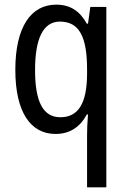

<svg xmlns="http://www.w3.org/2000/svg" viewBox="-20 -567 548 827"><path d="M355 16V240H438V-537H369L359 -465H354C324 -519 283 -547 222 -547C114 -547 46 -452 46 -266C46 -84 112 10 219 10C281 10 325 -20 354 -74H359C356 -39 355 -7 355 16ZM240 -62C166 -62 131 -128 131 -265C131 -399 165 -474 238 -474C321 -474 355 -409 355 -269V-246C354 -123 318 -62 240 -62Z"/></svg>

Font: Noto Sans Georgian Condensed
Style: Regular
Weight: 400
Width: 3
Designer: Monotype Design Team, Akaki Razmadze
Foundry: Google LLC
Version: Version 2.005